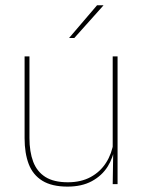

<svg xmlns="http://www.w3.org/2000/svg" viewBox="-20 -700 548 730"><path d="M92 -485.5V-175.5Q92 -123 106.2 -85.2Q120.5 -47.5 152.5 -27.2Q184.5 -7 238 -7Q288 -7 324.5 -26.8Q361 -46.5 383.2 -81.2Q405.5 -116 412 -160.5L421 -141.5H415.5Q411 -101 389.2 -66.5Q367.5 -32 329.2 -11.2Q291 9.5 237 9.5Q177 9.5 141 -12.8Q105 -35 89.2 -76.2Q73.5 -117.5 73.5 -174.5V-485.5ZM427 -485.5V0H408.5L410.5 -127H408.5V-485.5ZM349 -680H373V-679L262.5 -555.5H243V-556Z"/></svg>

Font: Anek Bangla Medium Thin
Style: Regular
Weight: 250
Version: Version 1.003